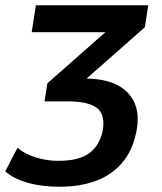

<svg xmlns="http://www.w3.org/2000/svg" viewBox="-46 -521 620 733"><path d="M182 192Q113 192 59 176.5Q5 161 -26 133L21 43Q47 66 89 79.5Q131 93 177 93Q255 93 294.5 64Q334 35 346 -21Q357 -83 324.5 -108.5Q292 -134 213 -134H124L135 -203L397 -434L386 -398H75L91 -501H520L507 -417L263 -202L236 -221H279Q352 -221 399.5 -197.5Q447 -174 467.5 -128.5Q488 -83 474 -15Q459 56 419 102Q379 148 318.5 170Q258 192 182 192Z"/></svg>

Font: Nunito Sans 7pt SemiCondensed
Style: Bold Italic
Weight: 700
Width: 4
Italic angle: -9°
Designer: Vernon Adams
Foundry: Vernon Adams
Version: Version 3.101;gftools[0.9.27]